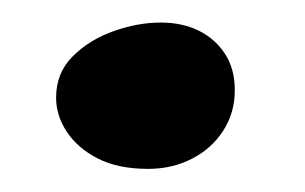

<svg xmlns="http://www.w3.org/2000/svg" viewBox="-20 -134 264 166"><path d="M108 12Q82 12 64.5 3Q47 -6 37.8 -20Q28.5 -34 28.5 -49.5Q28.5 -71 42.8 -85.2Q57 -99.5 78 -107Q99 -114.5 119 -114.5Q137.5 -114.5 151.8 -107.5Q166 -100.5 174.5 -87.5Q183 -74.5 183 -56Q183 -36.5 173 -21Q163 -5.5 146 3.2Q129 12 108 12Z"/></svg>

Font: Gluten Light
Style: Regular
Weight: 300
Designer: Tyler Finck
Foundry: Etcetera Type Company
Version: Version 1.300